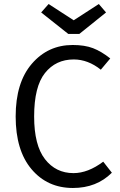

<svg xmlns="http://www.w3.org/2000/svg" viewBox="-20 -924 598 956"><path d="M472 -904 508 -862 375 -755H320L185 -862L222 -904L347 -823ZM342 -700Q402 -700 443.5 -684Q485 -668 529 -633L482 -577Q418 -628 347 -628Q258 -628 204 -560.5Q150 -493 150 -344Q150 -201 204 -131.5Q258 -62 346 -62Q418 -62 494 -119L537 -64Q461 12 343 12Q216 12 137 -81.5Q58 -175 58 -344Q58 -513 138.5 -606.5Q219 -700 342 -700Z"/></svg>

Font: FiraGO Book
Style: Regular
Weight: 350
Designer: bBox Type
Foundry: bBox Type GmbH
Version: Version 1.001;PS 001.001;hotconv 1.0.88;makeotf.lib2.5.64775